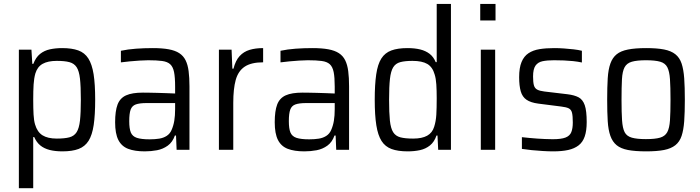

<svg xmlns="http://www.w3.org/2000/svg" viewBox="-20 -763 3565 978"><path d="M76.1 195.5V-510H140.1L144.6 -437.6H149.7Q162.3 -470.8 183.9 -488.2Q205.5 -505.5 234.3 -511.8Q263 -518 296.7 -518Q346.2 -518 378.7 -506.2Q411.3 -494.5 430 -465.1Q448.7 -435.8 456.8 -384.9Q464.8 -333.9 464.8 -255.5Q464.8 -177.7 457.3 -126.5Q449.7 -75.3 431.3 -45.9Q412.8 -16.6 380.5 -4.3Q348.2 8 297.8 8Q260.7 8 232.7 0.8Q204.7 -6.4 185.3 -22.2Q165.9 -38.1 154.3 -64.9H149.2V195.5ZM269.2 -57.1Q309.4 -57.1 333.4 -63.5Q357.5 -69.9 370.2 -89.6Q382.9 -109.3 387.4 -149Q391.8 -188.8 391.8 -255Q391.8 -322.8 387.4 -362.2Q382.9 -401.7 370.2 -420.9Q357.5 -440.1 333.4 -446.5Q309.4 -452.9 269.2 -452.9Q224.2 -452.9 197.3 -437.9Q170.5 -423 160.1 -388.8Q153.2 -364.2 151.2 -333Q149.2 -301.8 149.2 -255Q149.2 -211.3 150.9 -180.2Q152.6 -149 158.6 -129.1Q169.9 -90.5 196.5 -73.8Q223.2 -57.1 269.2 -57.1Z M717.4 8Q666.2 8 632.7 -4.9Q599.2 -17.8 582.8 -50.1Q566.4 -82.4 566.4 -140.2Q566.4 -197.8 578.9 -230.7Q591.5 -263.5 622.3 -277.3Q653.1 -291.2 707.7 -291.2Q719.6 -291.2 738 -290.9Q756.5 -290.7 780.2 -290Q803.8 -289.2 827.5 -288.5Q851.2 -287.7 872 -286.7V-321.8Q872 -369.1 866.6 -395.9Q861.1 -422.7 847 -435.7Q832.9 -448.7 805.7 -452.4Q778.4 -456.1 734.9 -456.1Q716 -456.1 690.9 -454.4Q665.8 -452.7 640.8 -450.4Q615.8 -448.2 595.8 -445.3V-504.4Q631.7 -512 673 -515Q714.4 -518 758.3 -518Q806.1 -518 839.3 -511.9Q872.4 -505.8 893.2 -492.2Q914.1 -478.6 925.3 -456Q936.6 -433.4 940.8 -400.3Q945.1 -367.3 945.1 -322.9V0H879.6L876.6 -72.8H870.9Q858.9 -38.7 834.5 -21.1Q810.1 -3.5 779.8 2.3Q749.5 8 717.4 8ZM742.3 -53.3Q769.3 -53.3 791 -56.8Q812.7 -60.3 829 -70.8Q845.4 -81.4 853.7 -100.3Q863.6 -122.7 867.8 -148.2Q872 -173.6 872 -207.3V-238H726.4Q690.6 -238 671.5 -231Q652.5 -224.1 645.4 -204.5Q638.3 -184.8 638.3 -145.6Q638.3 -107.8 646.4 -88.1Q654.5 -68.5 677 -60.9Q699.6 -53.3 742.3 -53.3Z M1095.1 0V-510H1159.6L1163.6 -413.2H1169.3Q1179.8 -454.9 1200.7 -477.5Q1221.6 -500.1 1251.5 -509Q1281.4 -518 1320.3 -518V-445.6Q1259.6 -445.6 1226.4 -423.4Q1193.3 -401.2 1180.7 -355.8Q1168.2 -310.4 1168.2 -239.4V0Z M1530.4 8Q1479.2 8 1445.7 -4.9Q1412.2 -17.8 1395.8 -50.1Q1379.4 -82.4 1379.4 -140.2Q1379.4 -197.8 1391.9 -230.7Q1404.5 -263.5 1435.3 -277.3Q1466.1 -291.2 1520.7 -291.2Q1532.6 -291.2 1551 -290.9Q1569.5 -290.7 1593.2 -290Q1616.8 -289.2 1640.5 -288.5Q1664.2 -287.7 1685 -286.7V-321.8Q1685 -369.1 1679.6 -395.9Q1674.1 -422.7 1660 -435.7Q1645.9 -448.7 1618.7 -452.4Q1591.4 -456.1 1547.9 -456.1Q1529 -456.1 1503.9 -454.4Q1478.8 -452.7 1453.8 -450.4Q1428.8 -448.2 1408.8 -445.3V-504.4Q1444.7 -512 1486 -515Q1527.4 -518 1571.3 -518Q1619.1 -518 1652.3 -511.9Q1685.4 -505.8 1706.2 -492.2Q1727.1 -478.6 1738.3 -456Q1749.6 -433.4 1753.8 -400.3Q1758.1 -367.3 1758.1 -322.9V0H1692.6L1689.6 -72.8H1683.9Q1671.9 -38.7 1647.5 -21.1Q1623.1 -3.5 1592.8 2.3Q1562.5 8 1530.4 8ZM1555.3 -53.3Q1582.3 -53.3 1604 -56.8Q1625.7 -60.3 1642 -70.8Q1658.4 -81.4 1666.7 -100.3Q1676.6 -122.7 1680.8 -148.2Q1685 -173.6 1685 -207.3V-238H1539.4Q1503.6 -238 1484.5 -231Q1465.5 -224.1 1458.4 -204.5Q1451.3 -184.8 1451.3 -145.6Q1451.3 -107.8 1459.4 -88.1Q1467.5 -68.5 1490 -60.9Q1512.6 -53.3 1555.3 -53.3Z M2056.4 8Q2007 8 1974.4 -4Q1941.8 -16.1 1923.4 -45.1Q1904.9 -74.2 1896.9 -125.1Q1888.8 -176.1 1888.8 -254.5Q1888.8 -332.8 1896.4 -384.3Q1903.9 -435.8 1922.4 -464.9Q1940.8 -493.9 1973.4 -506Q2005.9 -518 2055.4 -518Q2092.4 -518 2120.4 -511.1Q2148.4 -504.2 2168.4 -488.8Q2188.3 -473.4 2199.4 -446.6H2204.5V-743H2277V0H2212L2208.5 -72.8H2203.4Q2192.4 -40.2 2170.3 -22.3Q2148.1 -4.5 2119.1 1.8Q2090.1 8 2056.4 8ZM2084.5 -57.1Q2129.5 -57.1 2155.9 -71.8Q2182.2 -86.5 2191.6 -117.4Q2200.5 -145.3 2202.5 -178.5Q2204.5 -211.6 2204.5 -263Q2204.5 -302.5 2202.5 -333Q2200.5 -363.5 2194 -383.7Q2183.3 -421.5 2156.7 -437.2Q2130 -452.9 2081.1 -452.9Q2042.8 -452.9 2019 -446.5Q1995.2 -440.1 1983 -420.4Q1970.7 -400.7 1966.3 -361.2Q1961.9 -321.8 1961.9 -255Q1961.9 -188.8 1966 -149Q1970.2 -109.3 1982.7 -89.6Q1995.2 -69.9 2019.4 -63.5Q2043.7 -57.1 2084.5 -57.1Z M2426.2 -658.6V-743H2504.1V-658.6ZM2429.1 0V-510H2502.2V0Z M2798.1 8Q2774 8 2744.6 6.2Q2715.3 4.5 2687.7 1.7Q2660 -1.1 2638.4 -4.6V-64.3Q2657.9 -62.3 2677.3 -60.3Q2696.7 -58.3 2716 -57.1Q2735.3 -55.9 2755.1 -54.9Q2775 -53.9 2795.3 -53.9Q2838.9 -53.9 2860.6 -62.4Q2882.4 -70.9 2890 -89.7Q2897.7 -108.6 2897.7 -139Q2897.7 -172.3 2893.7 -188.4Q2889.8 -204.6 2877.2 -211Q2864.6 -217.3 2838.9 -220.3L2721.3 -235.3Q2683.3 -240.3 2662.1 -254.8Q2640.8 -269.2 2632.6 -297.7Q2624.4 -326.1 2624.4 -369.7Q2624.4 -417.7 2636.7 -447.2Q2648.9 -476.7 2672.3 -492.1Q2695.6 -507.4 2728.4 -512.7Q2761.2 -518 2802.8 -518Q2827 -518 2852.4 -516.2Q2877.8 -514.5 2901.9 -511.7Q2926 -508.9 2944 -504.4V-444.7Q2922.6 -449.2 2899.6 -451.7Q2876.5 -454.1 2852.3 -455.1Q2828.1 -456.1 2801.9 -456.1Q2767.5 -456.1 2743.8 -451.2Q2720.2 -446.3 2707.7 -428.7Q2695.3 -411.1 2695.3 -373.5Q2695.3 -344.6 2699.4 -329.2Q2703.5 -313.8 2715.8 -306.9Q2728.1 -300 2752.3 -297L2870.2 -283Q2906.1 -278.6 2927.4 -267.2Q2948.6 -255.8 2958.6 -227.2Q2968.5 -198.6 2968.5 -141.2Q2968.5 -96.9 2958.4 -67.8Q2948.3 -38.6 2927 -22.3Q2905.6 -6 2874.1 1Q2842.5 8 2798.1 8Z M3271.5 8Q3215.3 8 3178.7 1Q3142 -6.1 3121 -23.4Q3099.9 -40.7 3089.2 -70.7Q3078.4 -100.7 3075.6 -145.9Q3072.8 -191.2 3072.8 -255.1Q3072.8 -319 3075.6 -364.2Q3078.4 -409.4 3089.2 -439.4Q3099.9 -469.4 3121 -486.4Q3142 -503.5 3178.7 -510.7Q3215.3 -518 3271.5 -518Q3326.5 -518 3362.4 -511Q3398.3 -504 3420.1 -486.7Q3441.9 -469.4 3451.9 -439.4Q3461.9 -409.4 3465.2 -364.2Q3468.4 -319 3468.4 -255.1Q3468.4 -191.2 3465.2 -145.9Q3461.9 -100.7 3451.9 -70.7Q3441.9 -40.7 3420.1 -23.4Q3398.3 -6.1 3362.4 1Q3326.5 8 3271.5 8ZM3269.9 -54.4Q3317 -54.4 3342.2 -61.8Q3367.5 -69.2 3378.7 -89.6Q3390 -110.1 3392.7 -150.2Q3395.4 -190.2 3395.4 -255.1Q3395.4 -319.4 3392.7 -359.4Q3390 -399.4 3379.2 -420.4Q3368.5 -441.4 3342.7 -448.7Q3317 -456.1 3270.4 -456.1Q3224.8 -456.1 3198.8 -448.7Q3172.8 -441.4 3161.5 -420.4Q3150.3 -399.4 3148.1 -359.4Q3145.9 -319.4 3145.9 -254.5Q3145.9 -190.2 3148.6 -150.2Q3151.3 -110.1 3161.8 -89.6Q3172.4 -69.2 3198.3 -61.8Q3224.3 -54.4 3269.9 -54.4Z"/></svg>

Font: Saira Thin SemiCondensed
Style: Regular
Weight: 100
Width: 4
Version: Version 1.101